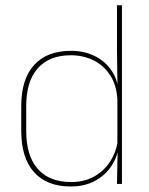

<svg xmlns="http://www.w3.org/2000/svg" viewBox="-20 -684 554 714"><path d="M243 9.5Q154 9.5 106.5 -43.8Q59 -97 59 -197V-289.5Q59 -389.5 106.8 -442.2Q154.5 -495 244.5 -495Q294.5 -495 334.5 -474.5Q374.5 -454 397.8 -417Q421 -380 421.5 -330H427.5L416.5 -313.5Q413.5 -368.5 389.2 -405Q365 -441.5 327 -460Q289 -478.5 243.5 -478.5Q163.5 -478.5 120.5 -430.2Q77.5 -382 77.5 -289.5V-197Q77.5 -104.5 120.5 -55.8Q163.5 -7 245 -7Q291.5 -7 328 -26.5Q364.5 -46 388 -81Q411.5 -116 418.5 -162.5L427.5 -144H422Q417.5 -101.5 394.5 -66.8Q371.5 -32 333 -11.2Q294.5 9.5 243 9.5ZM415 0 417.5 -130.5 416.5 -138V-346.5L417 -356L415 -494.5V-664.5H433.5V0Z"/></svg>

Font: Anek Odia Thin
Style: Regular
Weight: 250
Version: Version 1.003